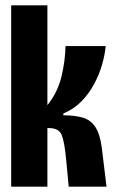

<svg xmlns="http://www.w3.org/2000/svg" viewBox="-20 -701 429 721"><path d="M22 0V-681H158V-306Q197 -355 211 -414Q225 -473 226 -528H377Q374 -496 363.5 -459Q353 -422 333.5 -385.5Q314 -349 285.5 -320Q257 -291 218 -275V-268Q260 -268 290 -259.5Q320 -251 337.5 -225Q355 -199 362 -148L380 0H238L228 -106Q222 -169 211.5 -194.5Q201 -220 164 -220H158V0Z"/></svg>

Font: Bricolage Grotesque 48pt Condensed Bricolage Grotesque 48pt Condensed Regular
Style: Bold
Weight: 700
Width: 3
Designer: Mathieu Triay
Foundry: Atelier Triay
Version: Version 1.000; ttfautohint (v1.8.4.7-5d5b);gftools[0.9.32]